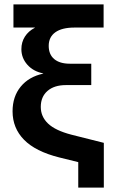

<svg xmlns="http://www.w3.org/2000/svg" viewBox="-20 -731 511 871"><path d="M335 120V-65L402 21L248 -17Q141 -44 89 -97Q37 -150 37 -226Q37 -293 74 -338Q111 -383 176 -397V-398Q131 -407 104 -437.5Q77 -468 77 -508Q77 -540 93 -565Q109 -590 138 -605V-606H41V-711H450V-606H318Q261 -606 231 -584.5Q201 -563 201 -523Q201 -484 226 -463Q251 -442 297 -442H394V-345H279Q226 -345 195.5 -318.5Q165 -292 165 -246Q165 -202 198 -170.5Q231 -139 304 -120L451 -83V120Z"/></svg>

Font: TikTok Sans 24pt SemiBold
Style: Regular
Weight: 600
Version: Version 4.000